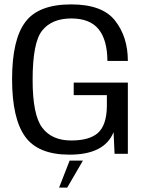

<svg xmlns="http://www.w3.org/2000/svg" viewBox="-20 -700 670 874"><path d="M296 4C402.5 4 469.5 -30 497 -98.5L501.5 0H562V-324H315.5V-267H466.5V-215.5C465.5 -158.5 452 -118.5 426 -95C400 -72 359.5 -60.5 304 -60.5C245.5 -60.5 201.5 -80 172.5 -118.5C143 -157 128.5 -230 128.5 -336.5C128.5 -450.5 143 -525.5 172.5 -561.5C201.5 -597.5 245.5 -616 304.5 -616C361 -616 402.5 -599.5 428.5 -567.5C455 -535 468.5 -487 469 -422.5H562C562 -496 542.5 -557 503.5 -606.5C465 -655.5 398.5 -680 304 -680C205 -680 135.5 -653.5 95.5 -600C55 -546.5 35 -459.5 35 -339.5C35 -220 55 -132.5 94.5 -78C133.5 -23.5 201 4 296 4ZM249 154H286L357.5 31H297Z"/></svg>

Font: Anybody
Style: Regular
Weight: 400
Designer: Tyler Finck
Foundry: Etcetera Type Company
Version: Version 1.110